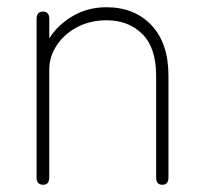

<svg xmlns="http://www.w3.org/2000/svg" viewBox="-20 -510 567 530"><path d="M99 0Q81 0 81 -20V-458Q81 -478 99 -478Q116 -478 116 -458V-404Q139 -441 180.5 -465.5Q222 -490 274 -490Q351 -490 398 -440.5Q445 -391 445 -301V-20Q445 0 428 0Q411 0 411 -20V-301Q411 -378 373 -416Q335 -454 274 -454Q228 -454 192 -434.5Q156 -415 136 -384Q116 -353 116 -318V-20Q116 0 99 0Z"/></svg>

Font: Zen Maru Gothic Light
Style: Regular
Weight: 300
Designer: Yoshimichi Ohira
Foundry: Positype
Version: Version 1.001